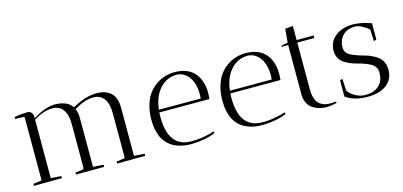

<svg xmlns="http://www.w3.org/2000/svg" viewBox="-57 -958 2774 1321"><g transform="rotate(-15 1329.5 -298.0)"><path d="M181.2 -459V-446.8Q264.6 -499.5 333 -502.9Q428.2 -502.9 461.9 -449.2Q548.8 -499.5 626 -502.9Q636.2 -503.4 645.5 -502.9Q654.8 -502.4 670.7 -500Q686.5 -497.6 699.2 -492.7Q711.9 -487.8 726.6 -477.8Q741.2 -467.8 751 -453.9Q760.7 -439.9 767.3 -417.7Q773.9 -395.5 773.9 -368.2V-20L849.1 -15.1Q849.1 -14.6 848.6 -7.6Q848.1 -0.5 848.1 0L647.9 1Q647.9 -8.3 648.9 -13.2L701.2 -20Q707 -20 709 -28.8V-342.8Q709 -371.6 703.9 -394.8Q698.7 -418 691.2 -432.1Q683.6 -446.3 672.4 -456.5Q661.1 -466.8 652.1 -471.4Q643.1 -476.1 631.3 -478.5Q619.6 -481 614.7 -481Q609.9 -481 603.5 -481Q602.5 -481 602.1 -481Q539.6 -478.5 469.2 -434.1Q481.9 -406.2 481.9 -368.2V-20L557.1 -15.1Q557.1 -14.6 556.6 -7.6Q556.2 -0.5 556.2 0L355 1Q355 -1.5 355.5 -6.1Q356 -10.7 356 -13.2L408.2 -20Q415 -21 417 -29.8V-344.2Q417 -373 411.9 -396Q406.7 -418.9 398.7 -432.9Q390.6 -446.8 380.4 -457.3Q370.1 -467.8 359.6 -471.7Q349.1 -475.6 339.1 -478.8Q329.1 -481.9 322 -481Q314.9 -480 311 -481Q309.6 -481 309.1 -481Q252 -480 181.2 -437V-20L255.9 -15.1Q255.9 -14.6 255.4 -7.6Q254.9 -0.5 254.9 0L55.2 1Q55.2 -8.3 56.2 -13.2L107.9 -20Q114.3 -20 116.2 -28.8V-467.8Q114.3 -475.1 109.9 -475.1L49.8 -477.1L50.8 -491.2Q103.5 -500 141.1 -500Q160.6 -500 170.9 -487.1Q181.2 -474.1 181.2 -459Z M1376.5 -263.2H1019.5Q1018.6 -252 1018.6 -230Q1018.6 -190.9 1024.2 -158.7Q1029.8 -126.5 1039.1 -104.5Q1048.3 -82.5 1061.8 -65.9Q1075.2 -49.3 1089.6 -39.6Q1104 -29.8 1121.3 -23.9Q1138.7 -18.1 1154.1 -16.1Q1169.4 -14.2 1186.5 -14.2Q1231 -14.2 1280.5 -23.7Q1330.1 -33.2 1344.7 -41L1351.6 -30.8Q1328.1 -16.1 1276.1 -6.1Q1224.1 3.9 1176.8 3.9Q1155.3 3.9 1135.5 1.7Q1115.7 -0.5 1092.5 -7.3Q1069.3 -14.2 1050 -24.7Q1030.8 -35.2 1012.5 -53.2Q994.1 -71.3 981.4 -95Q968.8 -118.7 961.2 -153.1Q953.6 -187.5 953.6 -229Q953.6 -283.7 966.8 -329.6Q980 -375.5 1002 -406.5Q1023.9 -437.5 1054 -459.5Q1084 -481.4 1116.5 -492.2Q1148.9 -502.9 1183.6 -503.9Q1289.1 -506.8 1339.4 -441.2Q1389.6 -375.5 1376.5 -263.2ZM1168.5 -480Q1112.3 -468.8 1072 -418Q1031.7 -367.2 1021.5 -282.2H1319.8Q1325.7 -345.2 1309.1 -394Q1292.5 -442.9 1255.4 -466.8Q1218.3 -490.7 1168.5 -480Z M1882.3 -263.2H1525.4Q1524.4 -252 1524.4 -230Q1524.4 -190.9 1530 -158.7Q1535.6 -126.5 1544.9 -104.5Q1554.2 -82.5 1567.6 -65.9Q1581.1 -49.3 1595.5 -39.6Q1609.9 -29.8 1627.2 -23.9Q1644.5 -18.1 1659.9 -16.1Q1675.3 -14.2 1692.4 -14.2Q1736.8 -14.2 1786.4 -23.7Q1835.9 -33.2 1850.6 -41L1857.4 -30.8Q1834 -16.1 1782 -6.1Q1730 3.9 1682.6 3.9Q1661.1 3.9 1641.4 1.7Q1621.6 -0.5 1598.4 -7.3Q1575.2 -14.2 1555.9 -24.7Q1536.6 -35.2 1518.3 -53.2Q1500 -71.3 1487.3 -95Q1474.6 -118.7 1467 -153.1Q1459.5 -187.5 1459.5 -229Q1459.5 -283.7 1472.7 -329.6Q1485.8 -375.5 1507.8 -406.5Q1529.8 -437.5 1559.8 -459.5Q1589.8 -481.4 1622.3 -492.2Q1654.8 -502.9 1689.5 -503.9Q1794.9 -506.8 1845.2 -441.2Q1895.5 -375.5 1882.3 -263.2ZM1674.3 -480Q1618.2 -468.8 1577.9 -418Q1537.6 -367.2 1527.3 -282.2H1825.7Q1831.5 -345.2 1814.9 -394Q1798.3 -442.9 1761.2 -466.8Q1724.1 -490.7 1674.3 -480Z M2005.4 -595.2 2061 -600.1V-500H2182.1V-481.9H2061V-147.9Q2061 -115.7 2068.1 -91.6Q2075.2 -67.4 2085.9 -53.7Q2096.7 -40 2112.5 -32Q2128.4 -23.9 2142.3 -21.5Q2156.2 -19 2173.3 -19Q2183.1 -19 2197.5 -20Q2211.9 -21 2212.4 -21L2215.3 -11.2Q2213.9 -11.2 2201.2 -8.1Q2188.5 -4.9 2170.7 -2.7Q2152.8 -0.5 2134.3 -1Q2115.2 -2 2098.1 -5.6Q2081.1 -9.3 2061.8 -18.6Q2042.5 -27.8 2028.6 -41.5Q2014.6 -55.2 2005.4 -78.1Q1996.1 -101.1 1996.1 -130.9V-481.9H1945.3L1953.1 -490.2L1997.1 -499Z M2295.9 -161.1 2300.8 -76.2Q2315.4 -49.8 2354.5 -29.3Q2393.6 -8.8 2431.6 -13.2Q2483.9 -14.2 2518.8 -45.4Q2553.7 -76.7 2553.7 -138.2Q2553.7 -160.6 2542.2 -177.2Q2530.8 -193.8 2512.2 -203.4Q2493.7 -212.9 2469.7 -221.7Q2445.8 -230.5 2420.7 -236.6Q2395.5 -242.7 2371.6 -253.2Q2347.7 -263.7 2329.1 -276.6Q2310.5 -289.6 2299.1 -311.5Q2287.6 -333.5 2287.6 -362.8Q2287.6 -426.8 2336.7 -465.3Q2385.7 -503.9 2460.9 -503.9Q2490.2 -503.9 2522.9 -497.1Q2555.7 -490.2 2573.7 -483.4L2591.8 -477.1V-361.8L2572.8 -355L2568.8 -439.9Q2511.2 -485.8 2471.7 -485.8Q2416.5 -485.8 2384.8 -453.4Q2353 -420.9 2353 -367.2Q2353 -346.7 2364.5 -331.5Q2376 -316.4 2394.5 -307.9Q2413.1 -299.3 2437 -290.8Q2460.9 -282.2 2485.8 -275.9Q2510.7 -269.5 2534.7 -258.1Q2558.6 -246.6 2577.1 -232.7Q2595.7 -218.8 2607.2 -194.6Q2618.7 -170.4 2618.7 -139.2Q2618.7 -72.8 2569.1 -34.4Q2519.5 3.9 2431.6 3.9Q2338.4 3.9 2277.8 -39.1V-153.8Z"/></g></svg>

Font: Antic Didone
Style: Regular
Weight: 400
Designer: Santiago Orozco
Foundry: Santiago Orozco
Version: Version 2.000